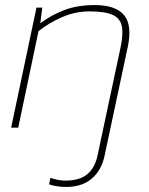

<svg xmlns="http://www.w3.org/2000/svg" viewBox="-20 -504 589 758"><path d="M242 234Q204 234 174 224L179 198Q196 204 211 206.5Q226 209 238 209Q295 209 325 183.5Q355 158 365 110L456 -317Q467 -369 461 -400Q455 -431 425.5 -445Q396 -459 334 -459Q278 -459 226.5 -437Q175 -415 132 -381L52 0H24L124 -474H147L139 -412Q183 -445 234.5 -464.5Q286 -484 354 -484Q437 -484 470 -444Q503 -404 484 -317L393 110Q381 168 342.5 201Q304 234 242 234Z"/></svg>

Font: Kanit Thin
Style: Italic
Weight: 250
Italic angle: -12°
Designer: Katatrad Team
Foundry: CadsonDemak
Version: Version 2.000; ttfautohint (v1.8.3)